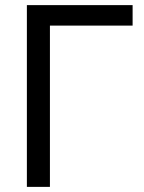

<svg xmlns="http://www.w3.org/2000/svg" viewBox="-20 -730 563 750"><path d="M85 0V-710H498V-630H175V0Z"/></svg>

Font: Raleway-v4020 Medium
Style: Regular
Weight: 500
Designer: Matt McInerney, Pablo Impallari, Rodrigo Fuenzalida
Foundry: Matt McInerney, Pablo Impallari, Rodrigo Fuenzalida
Version: Version 4.020;PS 004.020;hotconv 1.0.88;makeotf.lib2.5.64775